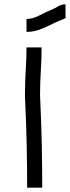

<svg xmlns="http://www.w3.org/2000/svg" viewBox="-20 -870 327 891"><path d="M176 1H106Q106 -91 104 -191.5Q102 -292 97 -398Q96 -407 96 -417Q96 -427 96 -436Q96 -490 99.5 -544.5Q103 -599 103 -650H173Q173 -597 169.5 -542Q166 -487 166 -436Q166 -426 166 -417.5Q166 -409 167 -401Q172 -295 174 -193Q176 -91 176 1ZM284 -850V-790Q291 -790 279.5 -784Q268 -778 254 -773Q236 -766 212 -753.5Q188 -741 160.5 -731.5Q133 -722 103 -722V-782Q132 -782 163 -798.5Q194 -815 228 -829Q234 -831 249.5 -840.5Q265 -850 284 -850Z"/></svg>

Font: Syne
Style: Italic
Weight: 400
Italic angle: -9°
Designer: Lucas Descroix
Foundry: Bonjour Monde
Version: Version 2.000; ttfautohint (v1.8.3)